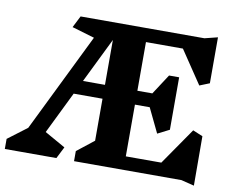

<svg xmlns="http://www.w3.org/2000/svg" viewBox="-86 -918 1291 1049"><g transform="rotate(10 559.5 -393.5)"><path d="M980 -1H384V-57L478 -131V-364H318L204 -131L319 -66L286 -1H0V-57L106 -137L374 -684L249 -721L282 -786H969L1041 -804V-549L986 -527L863 -710H658V-440H741L814 -552H870V-261L805 -228L740 -363H658V-76H855L996 -280L1051 -257L1052 17ZM478 -690 356 -441H478Z"/></g></svg>

Font: Inknut Antiqua
Style: Bold
Weight: 700
Designer: Claus Eggers Sørensen
Foundry: Claus Eggers Sørensen
Version: Version 1.003; ttfautohint (v1.8.2) -l 8 -r 50 -G 200 -x 14 